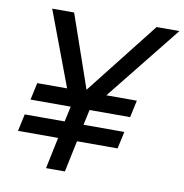

<svg xmlns="http://www.w3.org/2000/svg" viewBox="-80 -786 828 862"><g transform="rotate(10 334.5 -355.0)"><path d="M33 -143 50 -221H232L247 -290V-291H64L81 -369H217L89 -710H189L304 -378L565 -710H669L396 -369H535L518 -291H334L333 -290L318 -221H504L487 -143H302L272 0H186L216 -143Z"/></g></svg>

Font: Geist Regular
Style: Italic
Weight: 400
Italic angle: -12°
Designer: Basement.studio, Andrés Briganti, Mateo Zaragoza
Foundry: Basement.studio, Vercel, Andrés Briganti, Guido Ferreyra, Mateo Zaragoza
Version: Version 1.500; ttfautohint (v1.8.4.7-5d5b)